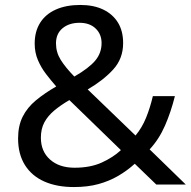

<svg xmlns="http://www.w3.org/2000/svg" viewBox="-20 -745 772 775"><path d="M304 -725Q358 -725 396.5 -706.5Q435 -688 456 -654Q477 -620 477 -571Q477 -508 436.5 -464Q396 -420 334 -384L527 -198Q553 -229 569.5 -269.5Q586 -310 597 -357H686Q670 -293 646 -238Q622 -183 584 -142L730 0H611L524 -84Q493 -56 457 -35Q421 -14 377.5 -2Q334 10 278 10Q209 10 158.5 -12.5Q108 -35 80.5 -79Q53 -123 53 -186Q53 -237 71.5 -274Q90 -311 125 -340Q160 -369 207 -396Q186 -420 166 -446Q146 -472 133 -502.5Q120 -533 120 -569Q120 -618 142 -653Q164 -688 205.5 -706.5Q247 -725 304 -725ZM260 -341Q224 -320 198.5 -298.5Q173 -277 159 -251Q145 -225 145 -189Q145 -134 182 -101Q219 -68 281 -68Q345 -68 391 -89Q437 -110 468 -139ZM301 -653Q259 -653 232.5 -631Q206 -609 206 -570Q206 -534 225 -503.5Q244 -473 280 -436Q339 -470 364.5 -500.5Q390 -531 390 -571Q390 -607 366 -630Q342 -653 301 -653Z"/></svg>

Font: lgurmukhi05
Style: Book
Weight: 400
Designer: Jelle Bosma - Monotype Design Team
Foundry: Monotype Imaging Inc.
Version: Version 2.003